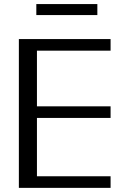

<svg xmlns="http://www.w3.org/2000/svg" viewBox="-20 -904 609 924"><path d="M70.8 0V-716H512.2V-660.2H91.6L157.8 -710.5V-343.1L103.2 -392.4H512.2V-336.5H102.1L157.8 -388.6V-6.6L103.2 -55.8H512.2V0ZM154.8 -831.6V-884.4H448.5V-831.6Z"/></svg>

Font: Russolo 10pt ExtraLight
Style: Regular
Weight: 200
Designer: Micah Stupak-Hahn
Version: Version 1.000